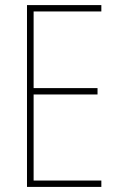

<svg xmlns="http://www.w3.org/2000/svg" viewBox="-20 -734 470 754"><path d="M86 0H378V-25H112V-363H363V-388H112V-689H378V-714H86Z"/></svg>

Font: Noto Sans Condensed Thin
Style: Regular
Weight: 100
Width: 3
Designer: Monotype Design Team
Foundry: Monotype Imaging Inc.
Version: Version 2.013